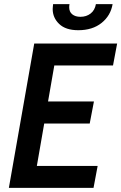

<svg xmlns="http://www.w3.org/2000/svg" viewBox="-20 -911 588 931"><path d="M150 -56.5 108.5 -106.5H453.5L433.5 0H23L146 -700H548L528 -593.5H192L252 -643.5ZM178 -419H435.5L415 -312H158ZM359.5 -764.5Q298.5 -764.5 267 -794.8Q235.5 -825 235.5 -867Q235.5 -872.5 236.2 -878Q237 -883.5 237.5 -891H317Q316.5 -888 316 -884Q315.5 -880 315.5 -876Q315.5 -853.5 330.5 -841.5Q345.5 -829.5 370 -829.5Q399 -829.5 419.5 -845.5Q440 -861.5 445 -891H526Q516.5 -835 472.5 -799.8Q428.5 -764.5 359.5 -764.5Z"/></svg>

Font: Cabin SemiCondensedSemiBold
Style: Italic
Weight: 600
Width: 4
Italic angle: -10°
Designer: Pablo Impallari
Foundry: Pablo Impallari. http://www.impallari.com Igino Marini. http://www.ikern.com
Version: Version 3.001